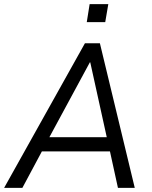

<svg xmlns="http://www.w3.org/2000/svg" viewBox="-36 -916 740 936"><path d="M-16 0 378 -705H451L621 0H539L495 -201L527 -178H139L180 -200L73 0ZM402 -612 196 -231 178 -247H510L488 -231L404 -612ZM387 -808 401 -896H492L477 -808Z"/></svg>

Font: Nunito Sans 10pt SemiCondensed
Style: Italic
Weight: 400
Width: 4
Italic angle: -9°
Designer: Vernon Adams
Foundry: Vernon Adams
Version: Version 3.101;gftools[0.9.27]